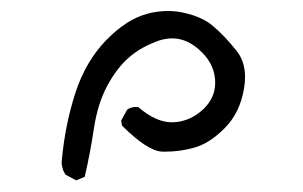

<svg xmlns="http://www.w3.org/2000/svg" viewBox="-20 -835 540 342"><path d="M90.3 -551.3Q89.8 -548.3 89.8 -545.9Q89.8 -543.5 90.1 -541.3Q90.3 -539.1 91.1 -536.6Q91.8 -534.2 92.3 -532.2Q94.2 -527.8 96.7 -523.9L115.7 -513.7L130.9 -520Q140.6 -561.5 147.2 -605.7Q153.8 -649.9 170.9 -681.9Q188 -713.9 210 -732.9Q231.9 -752 264.6 -763.2Q275.9 -766.6 287.1 -766.6Q314.9 -766.6 339.8 -741.7Q363.3 -718.3 363.3 -687.5Q363.3 -661.1 342.8 -641.1Q319.3 -618.7 289.1 -617.2Q287.6 -617.2 286.1 -617.2Q257.8 -617.2 226.6 -644Q224.6 -644.5 222.7 -644.5Q212.9 -644.5 206.5 -639.6L195.8 -620.1L197.3 -611.3Q242.7 -565.9 269 -564.9Q272.5 -564.9 275.4 -564.9Q300.3 -564.9 325.2 -571.8Q353 -579.1 380.4 -606.9Q407.2 -633.8 414.6 -676.8Q416.5 -688 416.5 -697.8Q416.5 -726.1 400.9 -745.1Q378.9 -772.5 359.4 -788.6Q340.8 -804.7 308.6 -812Q294.4 -815.4 279.3 -815.4Q239.3 -815.4 206.5 -794.4Q188 -782.7 169.4 -763.7Q132.8 -726.1 114.5 -670.2Q96.2 -614.3 90.3 -551.3Z"/></svg>

Font: Bakudai
Style: Light
Weight: 300
Version: Version 1.48